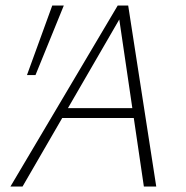

<svg xmlns="http://www.w3.org/2000/svg" viewBox="-20 -678 677 698"><path d="M503 0 410 -632H428L62 0H18L408 -658H446L548 0ZM182 -249 201 -285H478L489 -249ZM109 -405H78L170 -658H212Z"/></svg>

Font: Ysabeau Infant ExtraLight
Style: Italic
Weight: 250
Italic angle: -12°
Designer: Christian Thalmann (Catharsis Fonts)
Version: Version 2.001;gftools[0.9.30]; featfreeze: ss01,ss02,lnum